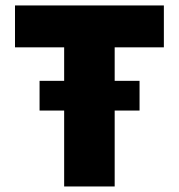

<svg xmlns="http://www.w3.org/2000/svg" viewBox="-20 -674 646 694"><path d="M123 -274.4V-381.8H484.4V-274.4ZM211.9 0V-654.3H394.5V0ZM34.2 -502.9V-654.3H572.3V-502.9Z"/></svg>

Font: Sen ExtraBold
Style: Regular
Weight: 800
Version: Version 2.000;gftools[0.9.31]